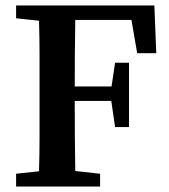

<svg xmlns="http://www.w3.org/2000/svg" viewBox="-20 -684 619 704"><path d="M39 -617V-664H546L553 -489H483L462 -611H256Q255 -548 254.5 -485Q254 -422 254 -367H389L402 -454H453V-218H402L388 -314H254Q254 -243 254.5 -180.5Q255 -118 256 -57L347 -47V0H39V-47L123 -56Q125 -118 125 -182Q125 -246 125 -310V-353Q125 -416 125 -480Q125 -544 123 -608Z"/></svg>

Font: Source Serif 4 Semibold
Style: Regular
Weight: 600
Designer: Frank Grießhammer
Foundry: Adobe
Version: Version 4.005;hotconv 1.1.0;makeotfexe 2.6.0